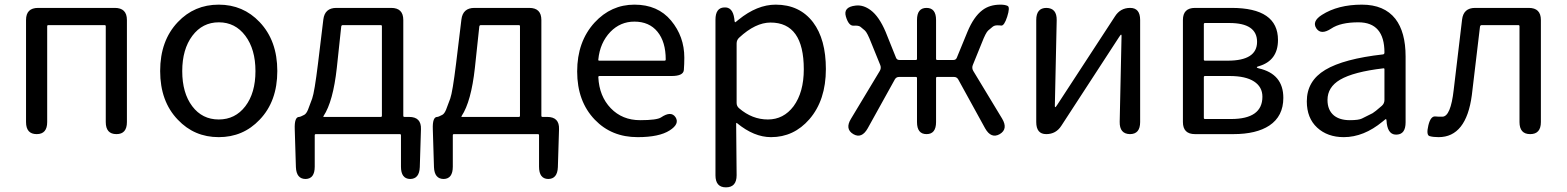

<svg xmlns="http://www.w3.org/2000/svg" viewBox="-20 -577 6741 826"><path d="M138 0Q92 0 92 -52V-491Q92 -543 144 -543H474Q526 -543 526 -491V-52Q526 0 481 0Q435 0 435 -52V-464Q435 -469 430 -469H188Q183 -469 183 -464V-52Q183 0 138 0Z M745 -62Q669 -141 669 -271.5Q669 -402 745 -482Q816 -557 921 -557Q1026 -557 1097 -482Q1173 -402 1173 -271.5Q1173 -141 1097 -62Q1026 13 921 13Q816 13 745 -62ZM807 -120Q850 -63 921 -63Q992 -63 1035.5 -120Q1079 -177 1079 -271Q1079 -365 1035.5 -423Q992 -481 921.5 -481Q851 -481 807.5 -423Q764 -365 764 -271Q764 -177 807 -120Z M1295 193Q1255 193 1253 142L1248 -21Q1246 -74 1267 -74Q1272 -74 1289 -83Q1298 -88 1305 -105Q1314 -129 1323 -153Q1333 -181 1348 -303L1371 -493Q1377 -543 1427 -543H1663Q1715 -543 1715 -491V-79Q1715 -74 1720 -74H1740Q1793 -74 1791 -21L1786 142Q1784 193 1744 193Q1705 192 1705 140V5Q1705 0 1700 0H1339Q1334 0 1334 5V140Q1334 192 1295 193ZM1372 -78Q1369 -74 1374 -74H1618Q1623 -74 1623 -79V-464Q1623 -469 1618 -469H1455Q1449 -469 1448 -463L1429 -285Q1413 -140 1372 -78Z M1889 193Q1849 193 1847 142L1842 -21Q1840 -74 1861 -74Q1866 -74 1883 -83Q1892 -88 1899 -105Q1908 -129 1917 -153Q1927 -181 1942 -303L1965 -493Q1971 -543 2021 -543H2257Q2309 -543 2309 -491V-79Q2309 -74 2314 -74H2334Q2387 -74 2385 -21L2380 142Q2378 193 2338 193Q2299 192 2299 140V5Q2299 0 2294 0H1933Q1928 0 1928 5V140Q1928 192 1889 193ZM1966 -78Q1963 -74 1968 -74H2212Q2217 -74 2217 -79V-464Q2217 -469 2212 -469H2049Q2043 -469 2042 -463L2023 -285Q2007 -140 1966 -78Z M2723 13Q2611 13 2539 -62Q2463 -141 2463 -269.5Q2463 -398 2538 -480Q2609 -557 2709.5 -557Q2810 -557 2867 -488.5Q2924 -420 2924 -329Q2924 -302 2922 -276Q2920 -250 2869 -250H2559Q2554 -250 2554 -245Q2558 -163 2607.5 -111.5Q2657 -60 2734 -60Q2806 -60 2824 -72Q2867 -101 2886 -73Q2905 -44 2861 -16Q2816 13 2723 13ZM2554 -321Q2553 -316 2558 -316H2839Q2844 -316 2844 -321Q2844 -397 2808.5 -440.5Q2773 -484 2709 -484Q2649 -484 2606 -440Q2561 -393 2554 -321Z M3103 229Q3058 229 3058 177V-492Q3058 -543 3095 -545Q3132 -548 3139 -497L3140 -488Q3141 -481 3142.5 -481Q3144 -481 3157 -492Q3237 -557 3317 -557Q3420 -557 3478 -481Q3533 -408 3533 -280Q3533 -146 3462 -64Q3395 13 3297 13Q3224 13 3151 -47Q3147 -50 3147 -45L3149 177Q3149 229 3103 229ZM3394 -120Q3438 -180 3438 -279Q3438 -480 3295 -480Q3230 -480 3160 -415Q3149 -405 3149 -390V-134Q3149 -120 3160 -111Q3216 -63 3283.5 -63Q3351 -63 3394 -120Z M3651 0Q3614 -22 3641 -66L3765 -272Q3772 -284 3767 -297L3728 -393Q3711 -437 3700.5 -446Q3690 -455 3682 -461.5Q3674 -468 3652.5 -466.5Q3631 -465 3619 -506Q3607 -547 3661 -553Q3694 -557 3726 -533Q3762 -506 3790 -440L3835 -328Q3839 -319 3849 -319H3920Q3925 -319 3925 -324V-491Q3925 -543 3966 -543Q4007 -543 4007 -491V-324Q4007 -319 4012 -319H4082Q4092 -319 4096 -328L4142 -440Q4169 -505 4206 -533Q4237 -557 4284 -557Q4304 -557 4315 -551.5Q4326 -546 4313 -505Q4300 -465 4287 -467Q4282 -468 4270 -468Q4258 -468 4250 -461.5Q4242 -455 4231.5 -446Q4221 -437 4204 -393L4165 -297Q4160 -284 4167 -272L4291 -67Q4318 -22 4281 0Q4244 21 4218 -25L4102 -236Q4096 -246 4084 -246H4012Q4007 -246 4007 -241V-52Q4007 0 3966 0Q3925 0 3925 -52V-241Q3925 -246 3920 -246H3848Q3836 -246 3830 -236L3713 -25Q3687 21 3651 0Z M4481 0Q4438 0 4438 -52V-491Q4438 -543 4482 -543Q4527 -542 4526 -490L4518 -121Q4518 -116 4520 -116Q4522 -116 4529 -127L4777 -507Q4800 -543 4842 -543Q4885 -543 4885 -491V-52Q4885 0 4841 0Q4796 -1 4797 -53L4805 -423Q4805 -428 4803 -428Q4801 -428 4794 -417L4546 -36Q4523 0 4481 0Z M5121 0Q5069 0 5069 -52V-491Q5069 -543 5121 -543H5278Q5478 -543 5478 -405Q5478 -316 5395 -292Q5387 -290 5387 -287.5Q5387 -285 5395 -283Q5501 -259 5501 -156Q5501 -77 5441 -37Q5385 0 5286 0ZM5159 -70Q5159 -65 5164 -65H5276Q5411 -65 5411 -161Q5411 -203 5375 -226.5Q5339 -250 5270 -250H5164Q5159 -250 5159 -245ZM5159 -321Q5159 -316 5164 -316H5262Q5388 -316 5388 -397Q5388 -478 5269 -478H5164Q5159 -478 5159 -473Z M5761 13Q5691 13 5646.5 -28Q5602 -69 5602 -141Q5602 -229 5681.5 -276.5Q5761 -324 5930 -343Q5936 -344 5936 -351Q5936 -481 5824 -481Q5747 -481 5707 -454Q5663 -425 5643 -455Q5623 -485 5667 -513Q5736 -557 5839 -557Q5935 -557 5983 -496Q6027 -439 6027 -334V-51Q6027 0 5990 2Q5953 5 5946 -46L5945 -58Q5944 -65 5942.5 -65Q5941 -65 5928 -54Q5847 13 5761 13ZM5787 -60Q5825 -60 5839 -67Q5862 -78 5885 -90Q5894 -95 5925 -122Q5936 -132 5936 -147V-279Q5936 -284 5931 -283Q5803 -268 5745 -234Q5691 -202 5691 -147Q5691 -103 5719 -80Q5744 -60 5787 -60Z M6169 13Q6145 13 6130 8.5Q6115 4 6125 -38Q6135 -79 6156 -76Q6161 -75 6185 -75Q6221 -75 6234 -191L6270 -493Q6276 -543 6326 -543H6557Q6609 -543 6609 -491V-52Q6609 0 6563 0Q6517 0 6517 -52V-464Q6517 -469 6512 -469H6355Q6348 -469 6347 -462L6312 -168Q6288 13 6169 13Z"/></svg>

Font: Resource Han Rounded JP
Style: Regular
Weight: 400
Designer: Cyano Hao (round all glyphs); Ryoko NISHIZUKA 西塚涼子 (kana, bopomofo & ideographs); Paul D. Hunt (Latin, Greek & Cyrillic)
Foundry: Cyano Hao
Version: 0.990